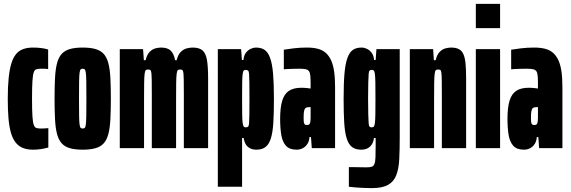

<svg xmlns="http://www.w3.org/2000/svg" viewBox="-20 -763 2941 989"><path d="M150 8Q119 8 96.5 -1.5Q74 -11 59 -31Q44 -51 35.5 -82Q27 -113 23.5 -156Q20 -199 20 -255Q20 -316 24.5 -360Q29 -404 38 -434.5Q47 -465 62 -483.5Q77 -502 99 -510Q121 -518 150 -518Q173 -518 192.5 -515.5Q212 -513 228 -508V-407Q217 -409 207 -409Q197 -409 191 -409Q176 -409 167 -406Q158 -403 153.5 -389.5Q149 -376 147 -344.5Q145 -313 145 -255Q145 -197 147 -165Q149 -133 154 -119.5Q159 -106 168 -103.5Q177 -101 191 -101Q200 -101 209.5 -101.5Q219 -102 229 -103V-3Q206 3 187.5 5.5Q169 8 150 8Z M406 8Q367 8 340.5 0.5Q314 -7 298 -24.5Q282 -42 274 -72Q266 -102 263.5 -147Q261 -192 261 -255Q261 -318 263.5 -363Q266 -408 274 -438Q282 -468 298 -485.5Q314 -503 340.5 -510.5Q367 -518 406 -518Q445 -518 471.5 -510.5Q498 -503 514 -485.5Q530 -468 538 -438Q546 -408 548.5 -363Q551 -318 551 -255Q551 -192 548.5 -147Q546 -102 538 -72Q530 -42 514 -24.5Q498 -7 471.5 0.5Q445 8 406 8ZM406 -101Q412 -101 416 -104Q420 -107 422 -121Q424 -135 424.5 -166.5Q425 -198 425 -255Q425 -312 424.5 -343.5Q424 -375 422 -389Q420 -403 416 -406Q412 -409 406 -409Q400 -409 396 -406Q392 -403 390 -389Q388 -375 387.5 -343.5Q387 -312 387 -255Q387 -198 387.5 -166.5Q388 -135 390 -121Q392 -107 396 -104Q400 -101 406 -101Z M597 0V-510H717L721 -453H730Q737 -482 751 -496Q765 -510 781 -514Q797 -518 810 -518Q842 -518 858.5 -503Q875 -488 882 -453H890Q897 -482 911.5 -496Q926 -510 942.5 -514Q959 -518 973 -518Q1006 -518 1023 -503.5Q1040 -489 1046 -454.5Q1052 -420 1052 -360V0H927V-277Q927 -324 926.5 -350.5Q926 -377 924.5 -388.5Q923 -400 919 -402.5Q915 -405 907 -405Q900 -405 896 -401.5Q892 -398 890 -383Q888 -368 887.5 -335Q887 -302 887 -244V0H762V-277Q762 -324 761.5 -350.5Q761 -377 759.5 -388.5Q758 -400 754 -402.5Q750 -405 742 -405Q735 -405 731 -401.5Q727 -398 725 -383Q723 -368 722.5 -335Q722 -302 722 -244V0Z M1102 199V-510H1222L1226 -454H1234Q1236 -477 1246.5 -491Q1257 -505 1271.5 -511.5Q1286 -518 1298 -518Q1325 -518 1342.5 -506.5Q1360 -495 1371 -465.5Q1382 -436 1386.5 -385Q1391 -334 1391 -254Q1391 -182 1388 -132Q1385 -82 1375.5 -51Q1366 -20 1348 -6Q1330 8 1301 8Q1280 8 1265.5 -0.5Q1251 -9 1244 -23Q1237 -37 1235 -52H1227V199ZM1247 -107Q1253 -107 1257.5 -110.5Q1262 -114 1263 -128Q1264 -142 1264.5 -172Q1265 -202 1265 -255Q1265 -308 1264.5 -338Q1264 -368 1263 -382Q1262 -396 1257.5 -399.5Q1253 -403 1247 -403Q1240 -403 1236 -400Q1232 -397 1230 -382Q1228 -368 1227.5 -338Q1227 -308 1227 -255Q1227 -203 1227.5 -173.5Q1228 -144 1230 -129Q1232 -114 1236 -110.5Q1240 -107 1247 -107Z M1508 8Q1471 8 1453 -12Q1435 -32 1429 -67.5Q1423 -103 1423 -150Q1423 -208 1433.5 -243.5Q1444 -279 1468 -295Q1492 -311 1533 -311Q1540 -311 1547 -310.5Q1554 -310 1560.5 -309.5Q1567 -309 1572 -308Q1577 -307 1580 -307V-332Q1580 -358 1578.5 -373.5Q1577 -389 1571.5 -396.5Q1566 -404 1554.5 -406.5Q1543 -409 1522 -409Q1505 -409 1489.5 -408.5Q1474 -408 1462 -407.5Q1450 -407 1442 -406V-507Q1460 -510 1492 -514Q1524 -518 1561 -518Q1592 -518 1616 -512Q1640 -506 1657 -491.5Q1674 -477 1685 -453.5Q1696 -430 1701 -395.5Q1706 -361 1706 -314V0H1586L1582 -57H1574Q1573 -37 1564 -22.5Q1555 -8 1540.5 0Q1526 8 1508 8ZM1560 -119Q1566 -119 1570 -120.5Q1574 -122 1576 -126.5Q1578 -131 1579 -138Q1580 -146 1580 -157Q1580 -168 1580 -184V-211H1570Q1560 -211 1554.5 -207Q1549 -203 1546.5 -192Q1544 -181 1544 -160Q1544 -148 1544.5 -138.5Q1545 -129 1548.5 -124Q1552 -119 1560 -119Z M1895 206Q1875 206 1853.5 205Q1832 204 1812 202.5Q1792 201 1777 199V98Q1792 98 1807 98Q1822 98 1837 98.5Q1852 99 1867 99Q1885 99 1894.5 96Q1904 93 1908.5 82Q1913 71 1914 49Q1915 27 1915 -11V-52H1906Q1905 -37 1897.5 -23Q1890 -9 1876 -0.5Q1862 8 1840 8Q1811 8 1793 -6Q1775 -20 1765.5 -51Q1756 -82 1753 -132Q1750 -182 1750 -254Q1750 -334 1754.5 -385Q1759 -436 1770 -465.5Q1781 -495 1798.5 -506.5Q1816 -518 1843 -518Q1856 -518 1870 -511.5Q1884 -505 1894.5 -491Q1905 -477 1907 -454H1915L1919 -510H2039V-56Q2039 9 2036.5 58Q2034 107 2021 140Q2008 173 1978.5 189.5Q1949 206 1895 206ZM1894 -107Q1901 -107 1905 -110.5Q1909 -114 1911 -129Q1913 -144 1913.5 -173.5Q1914 -203 1914 -255Q1914 -308 1913.5 -338Q1913 -368 1911 -382Q1909 -397 1905 -400Q1901 -403 1894 -403Q1888 -403 1884 -399.5Q1880 -396 1879 -382Q1878 -368 1877 -338Q1876 -308 1876 -255Q1876 -202 1877 -172Q1878 -142 1879 -128Q1880 -114 1884 -110.5Q1888 -107 1894 -107Z M2091 0V-510H2211L2215 -453H2224Q2231 -482 2245 -496Q2259 -510 2275 -514Q2291 -518 2304 -518Q2328 -518 2343.5 -510Q2359 -502 2367 -484Q2375 -466 2378 -435.5Q2381 -405 2381 -360V0H2256V-277Q2256 -324 2255.5 -350.5Q2255 -377 2253.5 -388.5Q2252 -400 2248 -402.5Q2244 -405 2236 -405Q2229 -405 2225 -401.5Q2221 -398 2219 -383Q2217 -368 2216.5 -335Q2216 -302 2216 -244V0Z M2431 -618V-743H2556V-618ZM2431 0V-510H2556V0Z M2679 8Q2642 8 2624 -12Q2606 -32 2600 -67.5Q2594 -103 2594 -150Q2594 -208 2604.5 -243.5Q2615 -279 2639 -295Q2663 -311 2704 -311Q2711 -311 2718 -310.5Q2725 -310 2731.5 -309.5Q2738 -309 2743 -308Q2748 -307 2751 -307V-332Q2751 -358 2749.5 -373.5Q2748 -389 2742.5 -396.5Q2737 -404 2725.5 -406.5Q2714 -409 2693 -409Q2676 -409 2660.5 -408.5Q2645 -408 2633 -407.5Q2621 -407 2613 -406V-507Q2631 -510 2663 -514Q2695 -518 2732 -518Q2763 -518 2787 -512Q2811 -506 2828 -491.5Q2845 -477 2856 -453.5Q2867 -430 2872 -395.5Q2877 -361 2877 -314V0H2757L2753 -57H2745Q2744 -37 2735 -22.5Q2726 -8 2711.5 0Q2697 8 2679 8ZM2731 -119Q2737 -119 2741 -120.5Q2745 -122 2747 -126.5Q2749 -131 2750 -138Q2751 -146 2751 -157Q2751 -168 2751 -184V-211H2741Q2731 -211 2725.5 -207Q2720 -203 2717.5 -192Q2715 -181 2715 -160Q2715 -148 2715.5 -138.5Q2716 -129 2719.5 -124Q2723 -119 2731 -119Z"/></svg>

Font: Saira UltraCondensed Black
Style: Regular
Weight: 900
Width: 1
Designer: Hector Gatti with collaboration of the Omnibus-Type team
Foundry: Omnibus-Type
Version: Version 1.101